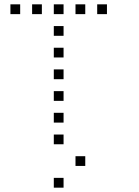

<svg xmlns="http://www.w3.org/2000/svg" viewBox="-20 -693 640 885"><path d="M29 -673Q28 -673 28 -673Q28 -673 28 -672V-629Q28 -628 28 -628Q28 -628 29 -628H72Q73 -628 73 -628Q73 -628 73 -629V-672Q73 -673 73 -673Q73 -673 72 -673ZM129 -673Q128 -673 128 -673Q128 -673 128 -672V-629Q128 -628 128 -628Q128 -628 129 -628H172Q173 -628 173 -628Q173 -628 173 -629V-672Q173 -673 173 -673Q173 -673 172 -673ZM229 -673Q228 -673 228 -673Q228 -673 228 -672V-629Q228 -628 228 -628Q228 -628 229 -628H272Q273 -628 273 -628Q273 -628 273 -629V-672Q273 -673 273 -673Q273 -673 272 -673ZM329 -673Q328 -673 328 -673Q328 -673 328 -672V-629Q328 -628 328 -628Q328 -628 329 -628H372Q373 -628 373 -628Q373 -628 373 -629V-672Q373 -673 373 -673Q373 -673 372 -673ZM429 -673Q428 -673 428 -673Q428 -673 428 -672V-629Q428 -628 428 -628Q428 -628 429 -628H472Q473 -628 473 -628Q473 -628 473 -629V-672Q473 -673 473 -673Q473 -673 472 -673ZM229 -573Q228 -573 228 -573Q228 -573 228 -572V-529Q228 -528 228 -528Q228 -528 229 -528H272Q273 -528 273 -528Q273 -528 273 -529V-572Q273 -573 273 -573Q273 -573 272 -573ZM229 -473Q228 -473 228 -473Q228 -473 228 -472V-429Q228 -428 228 -428Q228 -428 229 -428H272Q273 -428 273 -428Q273 -428 273 -429V-472Q273 -473 273 -473Q273 -473 272 -473ZM229 -373Q228 -373 228 -373Q228 -373 228 -372V-329Q228 -328 228 -328Q228 -328 229 -328H272Q273 -328 273 -328Q273 -328 273 -329V-372Q273 -373 273 -373Q273 -373 272 -373ZM229 -273Q228 -273 228 -273Q228 -273 228 -272V-229Q228 -228 228 -228Q228 -228 229 -228H272Q273 -228 273 -228Q273 -228 273 -229V-272Q273 -273 273 -273Q273 -273 272 -273ZM229 -173Q228 -173 228 -173Q228 -173 228 -172V-129Q228 -128 228 -128Q228 -128 229 -128H272Q273 -128 273 -128Q273 -128 273 -129V-172Q273 -173 273 -173Q273 -173 272 -173ZM229 -73Q228 -73 228 -73Q228 -73 228 -72V-29Q228 -28 228 -28Q228 -28 229 -28H272Q273 -28 273 -28Q273 -28 273 -29V-72Q273 -73 273 -73Q273 -73 272 -73ZM329 27Q328 27 328 27Q328 27 328 28V71Q328 72 328 72Q328 72 329 72H372Q373 72 373 72Q373 72 373 71V28Q373 27 373 27Q373 27 372 27ZM229 127Q228 127 228 127Q228 127 228 128V171Q228 172 228 172Q228 172 229 172H272Q273 172 273 172Q273 172 273 171V128Q273 127 273 127Q273 127 272 127Z"/></svg>

Font: Doto Light
Style: Regular
Weight: 300
Monospace: yes
Version: Version 1.000